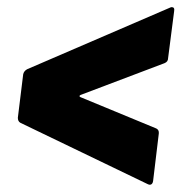

<svg xmlns="http://www.w3.org/2000/svg" viewBox="-20 -553 508 538"><path d="M394 -37 37 -209Q30 -213 30 -223L45 -345Q47 -354 56 -359L455 -531Q459 -533 461 -533Q470 -533 468 -522L451 -390Q451 -380 441 -376L206 -287Q200 -284 205 -281L418 -193Q426 -189 425 -179L409 -46Q408 -39 404 -36.5Q400 -34 394 -37Z"/></svg>

Font: Barlow Semi Condensed ExtraBold
Style: Italic
Weight: 800
Width: 4
Italic angle: -7°
Designer: Jeremy Tribby
Foundry: Tribby Type
Version: Version 1.408